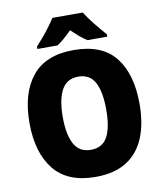

<svg xmlns="http://www.w3.org/2000/svg" viewBox="-99 -1073 930 1096"><g transform="rotate(-10 366.0 -524.5)"><path d="M685 -424Q685 -310 651 -227.5Q617 -145 546.5 -100.5Q476 -56 366 -56Q204 -56 125.5 -154.5Q47 -253 47 -425Q47 -596 125.5 -693.5Q204 -791 367 -791Q532 -791 608.5 -693.5Q685 -596 685 -424ZM240 -424Q240 -323 270 -268Q300 -213 366 -213Q434 -213 463 -267Q492 -321 492 -424Q492 -527 463 -582Q434 -637 367 -637Q300 -637 270 -581.5Q240 -526 240 -424ZM456 -993Q477 -959 509.5 -918.5Q542 -878 570 -847V-833H455Q433 -847 412 -865Q391 -883 367 -906Q343 -882 323 -864.5Q303 -847 282 -833H165V-847Q182 -865 204 -891Q226 -917 246.5 -944.5Q267 -972 280 -993Z"/></g></svg>

Font: Noto Sans Malayalam UI SemiCondensed Black
Style: Regular
Weight: 900
Width: 4
Designer: Jelle Bosma - Monotype Design Team
Foundry: Monotype Imaging Inc.
Version: Version 2.104; ttfautohint (v1.8.4.7-5d5b)